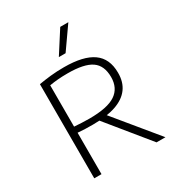

<svg xmlns="http://www.w3.org/2000/svg" viewBox="-189 -918 955 1036"><g transform="rotate(-30 289.0 -400.0)"><path d="M93.5 0V-586.5Q127.5 -592.5 166.8 -596.8Q206 -601 251.5 -601Q372 -601 430.8 -559.2Q489.5 -517.5 489.5 -429.5Q490 -371.5 461.2 -332.5Q432.5 -293.5 375.2 -274Q318 -254.5 232.5 -254.5Q207.5 -254.5 184.2 -255.2Q161 -256 138.5 -258V0ZM481.5 0 252.5 -281H306L537 0ZM232 -292Q345.5 -292 395.5 -325.8Q445.5 -359.5 445.5 -428Q445.5 -500 400 -531.2Q354.5 -562.5 252 -562.5Q217.5 -562.5 191.2 -560.2Q165 -558 138.5 -553.5V-296Q165 -294.5 184.2 -293.2Q203.5 -292 232 -292ZM255 -662 343 -799.5H393.5L297 -662Z"/></g></svg>

Font: Encode Sans SC ExtraLight
Style: Regular
Weight: 250
Designer: Multiple Designers
Foundry: Impallari Type
Version: Version 3.002